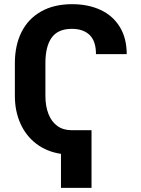

<svg xmlns="http://www.w3.org/2000/svg" viewBox="-20 -737 683 927"><path d="M421.9 169.9H274.4V5.9Q206.5 -4.4 156.2 -42.2Q106 -80.1 78.9 -139.9Q51.8 -199.7 51.8 -274.4V-431.6Q51.8 -518.1 84 -582.3Q116.2 -646.5 178.5 -681.6Q240.7 -716.8 328.1 -716.8Q406.7 -716.8 466.3 -688.7Q525.9 -660.6 558.8 -606.4Q591.8 -552.2 591.8 -475.6H443.4Q443.4 -538.1 412.8 -567.9Q382.3 -597.7 327.1 -597.7Q259.8 -597.7 229.5 -555.2Q199.2 -512.7 199.2 -432.6V-274.4Q199.2 -224.6 213.9 -187Q228.5 -149.4 256.8 -128.9Q285.2 -108.4 325.2 -108.4H421.9Z"/></svg>

Font: Pretendard JP
Style: Bold
Weight: 700
Designer: Base glyphs from Inter by Rasmus Andersson; Hangeul glyphs from Noto Sans CJK(Source Han Sans) by Jang Soo-young and Kan
Foundry: Kil Hyung-jin
Version: Version 1.309